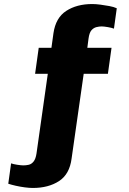

<svg xmlns="http://www.w3.org/2000/svg" viewBox="-20 -748 640 952"><path d="M143 184Q126 184 103 181Q80 178 58 173Q36 168 21 163L35 62Q46 66 65.5 69Q85 72 96 72Q109 72 122.5 69Q136 66 146.5 53Q157 40 161 13L217 -382H154L172 -511H235L245 -583Q256 -660 308.5 -694Q361 -728 437 -728Q455 -728 477.5 -725Q500 -722 522 -718Q544 -714 559 -707L545 -606Q535 -610 515 -613.5Q495 -617 484 -617Q472 -617 458 -613.5Q444 -610 433.5 -598Q423 -586 419 -557L413 -511H533L515 -382H395L335 38Q325 116 272.5 150Q220 184 143 184Z"/></svg>

Font: Chivo Mono Medium ExtraBold
Style: Regular
Weight: 800
Monospace: yes
Version: Version 1.008